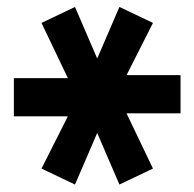

<svg xmlns="http://www.w3.org/2000/svg" viewBox="-20 -750 547 540"><path d="M190.9 -231 96.7 -275.9 170.9 -422.9H19V-530.3H170.9L96.7 -685.5L190.9 -730.5L253.4 -585.4L315.9 -730.5L410.2 -685.5L335.9 -538.6H487.8V-431.2H335.9L410.2 -275.9L315.9 -231L253.4 -376Z"/></svg>

Font: Candal
Style: Regular
Weight: 400
Designer: vernon adams
Foundry: vernon adams
Version: Version 1.000